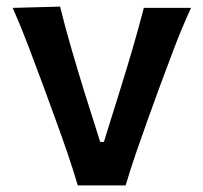

<svg xmlns="http://www.w3.org/2000/svg" viewBox="-20 -562 616 582"><path d="M215.8 0Q200.7 -50.8 182.9 -102.8Q165 -154.8 147 -203.6L112.3 -298.8Q90.3 -358.4 67.4 -418.7Q44.4 -479 18.6 -538.1L162.1 -542Q177.7 -479 195.8 -416.7Q213.9 -354.5 233.4 -291L283.7 -131.8H294.9L344.7 -291.5Q364.7 -355.5 382.6 -416.7Q400.4 -478 416 -538.1H559.1Q531.7 -478.5 508.5 -417.7Q485.4 -356.9 463.4 -297.4L428.7 -201.7Q410.2 -150.4 393.1 -100.6Q376 -50.8 360.8 0Z"/></svg>

Font: Pinar DS1 SemiBold
Style: Regular
Weight: 600
Designer: Amin Abedi
Version: Version 3.000